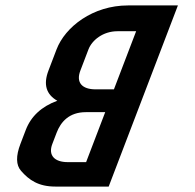

<svg xmlns="http://www.w3.org/2000/svg" viewBox="-20 -687 718 707"><path d="M183.9 0H380.2L635.1 -667H451.3C321.8 -667 219.9 -588.1 188.2 -505L158.4 -427C139 -376.3 149.9 -339.3 191 -316C132.8 -294.7 94 -258.7 74.7 -208L55.2 -157C38.1 -112.3 38.8 -79.3 57.4 -58C87.2 -23.7 121.8 0 183.9 0ZM296.2 -274H367.4L297.1 -90H229.6C181.2 -90 156.4 -114.5 172.7 -157L188.4 -198C203.8 -238.4 234.6 -274 296.2 -274ZM412.5 -572H481.3L399.5 -358H332C282 -358 259.1 -383.1 275.9 -427L305.7 -505C318.8 -539.2 359.4 -572 412.5 -572Z"/></svg>

Font: Din Kursivschrift
Style: Extended Italic
Weight: 400
Version: Version 1.089